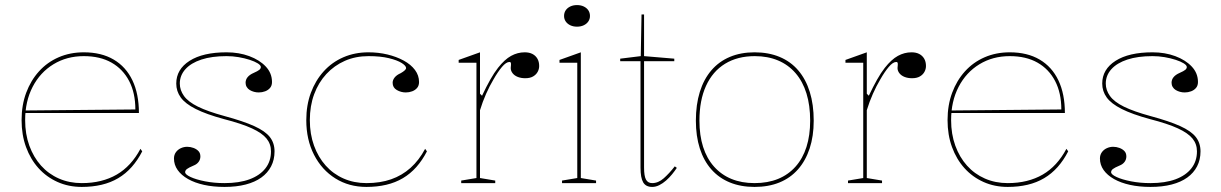

<svg xmlns="http://www.w3.org/2000/svg" viewBox="-20 -721 4807 756"><path d="M310 -515Q379 -515 427.5 -486.5Q476 -458 501.5 -404.5Q527 -351 527 -276H79V-286L513 -290Q513 -355 488.5 -402Q464 -449 419 -474.5Q374 -500 310 -500Q243 -500 190.5 -468Q138 -436 108.5 -379Q79 -322 79 -248Q79 -193 95.5 -147.5Q112 -102 141.5 -69Q171 -36 212 -18Q253 0 302 0Q342 0 376.5 -8.5Q411 -17 439.5 -33.5Q468 -50 491.5 -75.5Q515 -101 533 -135L540 -125Q522 -90 498.5 -63.5Q475 -37 445.5 -19.5Q416 -2 380 6.5Q344 15 302 15Q250 15 206.5 -4.5Q163 -24 131.5 -59Q100 -94 82.5 -142Q65 -190 65 -248Q65 -307 83 -355.5Q101 -404 133.5 -440Q166 -476 211 -495.5Q256 -515 310 -515Z M864 15Q820 15 783.5 7Q747 -1 720.5 -16Q694 -31 679.5 -51.5Q665 -72 665 -97Q665 -111 672.5 -121.5Q680 -132 692 -137.5Q704 -143 717 -143Q730 -143 742 -138.5Q754 -134 761.5 -126Q769 -118 769 -105Q769 -93 762 -83.5Q755 -74 742 -69Q723 -61 716 -55.5Q709 -50 709 -43Q709 -34 730.5 -24Q752 -14 787.5 -7Q823 0 864 0Q922 0 962.5 -15Q1003 -30 1025 -58Q1047 -86 1047 -125Q1047 -154 1029.5 -175.5Q1012 -197 972 -215.5Q932 -234 862 -252Q792 -271 750.5 -292Q709 -313 691.5 -337.5Q674 -362 674 -392Q674 -448 726.5 -481.5Q779 -515 872 -515Q921 -515 961.5 -500Q1002 -485 1026.5 -459Q1051 -433 1051 -398Q1051 -384 1043.5 -375Q1036 -366 1024 -361.5Q1012 -357 999 -357Q989 -357 980 -359.5Q971 -362 963.5 -366.5Q956 -371 951.5 -378.5Q947 -386 947 -395Q947 -420 979 -434Q995 -441 1001 -446Q1007 -451 1007 -457Q1007 -464 995 -471.5Q983 -479 963 -485.5Q943 -492 919.5 -496Q896 -500 872 -500Q814 -500 773 -486.5Q732 -473 710 -448.5Q688 -424 688 -392Q688 -366 704.5 -343Q721 -320 759.5 -301Q798 -282 864 -264Q938 -244 981 -224.5Q1024 -205 1042.5 -181.5Q1061 -158 1061 -125Q1061 -92 1047.5 -66Q1034 -40 1009 -22Q984 -4 947.5 5.5Q911 15 864 15Z M1423 15Q1354 15 1300.5 -18.5Q1247 -52 1216.5 -111.5Q1186 -171 1186 -248Q1186 -307 1204 -355.5Q1222 -404 1254.5 -440Q1287 -476 1332 -495.5Q1377 -515 1431 -515Q1470 -515 1505.5 -506.5Q1541 -498 1569.5 -482.5Q1598 -467 1614 -445.5Q1630 -424 1630 -398Q1630 -384 1622.5 -375Q1615 -366 1603 -361.5Q1591 -357 1578 -357Q1559 -357 1542.5 -366.5Q1526 -376 1526 -395Q1526 -406 1534 -416Q1542 -426 1558 -433Q1579 -445 1579 -453Q1579 -462 1561.5 -473Q1544 -484 1511 -492Q1478 -500 1431 -500Q1380 -500 1338 -481.5Q1296 -463 1265 -429.5Q1234 -396 1217 -350Q1200 -304 1200 -248Q1200 -193 1216.5 -147.5Q1233 -102 1262.5 -69Q1292 -36 1333 -18Q1374 0 1423 0Q1477 0 1520 -15Q1563 -30 1596.5 -60Q1630 -90 1654 -135L1661 -125Q1643 -90 1619.5 -63.5Q1596 -37 1566.5 -19.5Q1537 -2 1501 6.5Q1465 15 1423 15Z M1796 0V-10L1856 -20V-474H1786V-485L1870 -515V-352L1878 -344Q1895 -380 1910.5 -407.5Q1926 -435 1941 -454Q1967 -487 1992.5 -501Q2018 -515 2046 -515Q2064 -515 2076.5 -508.5Q2089 -502 2096 -490Q2103 -478 2103 -461Q2103 -449 2097 -438Q2091 -427 2079 -420Q2067 -413 2048 -413Q2032 -413 2019 -418Q2006 -423 1998.5 -432.5Q1991 -442 1991 -453Q1991 -457 1991.5 -459.5Q1992 -462 1992 -465Q1992 -468 1992 -470Q1992 -477 1986 -477Q1973 -477 1956.5 -457.5Q1940 -438 1923 -408Q1908 -383 1894 -351.5Q1880 -320 1870 -287V-20L1930 -10V0Z M2252 -616Q2237 -616 2225.5 -621.5Q2214 -627 2207.5 -636.5Q2201 -646 2201 -658Q2201 -671 2207.5 -680.5Q2214 -690 2225.5 -695.5Q2237 -701 2252 -701Q2267 -701 2278.5 -695.5Q2290 -690 2296.5 -680.5Q2303 -671 2303 -658Q2303 -646 2296.5 -636.5Q2290 -627 2278.5 -621.5Q2267 -616 2252 -616ZM2193 0V-10L2253 -20V-474H2183V-485L2267 -515V-20L2327 -10V0Z M2548 15Q2523 15 2512.5 -3Q2502 -21 2502 -61V-480H2422V-490L2503 -500L2506 -664H2516V-500L2635 -490V-480H2516V-61Q2516 -28 2523.5 -14Q2531 0 2548 0Q2572 0 2593.5 -19Q2615 -38 2637 -66L2645 -60Q2637 -48 2626.5 -35Q2616 -22 2603 -10.5Q2590 1 2576 8Q2562 15 2548 15Z M2951 -515Q3006 -515 3049.5 -497Q3093 -479 3123 -444Q3153 -409 3168.5 -359Q3184 -309 3184 -246Q3184 -185 3168 -136.5Q3152 -88 3122 -54Q3092 -20 3049 -2.5Q3006 15 2951 15Q2897 15 2854 -2.5Q2811 -20 2781 -54Q2751 -88 2735.5 -136.5Q2720 -185 2720 -246Q2720 -309 2735.5 -359Q2751 -409 2781 -444Q2811 -479 2854 -497Q2897 -515 2951 -515ZM2952 -500Q2884 -500 2835 -470Q2786 -440 2760 -383Q2734 -326 2734 -246Q2734 -188 2748.5 -142.5Q2763 -97 2791.5 -65Q2820 -33 2860 -16.5Q2900 0 2951 0Q3003 0 3043.5 -16.5Q3084 -33 3112.5 -65Q3141 -97 3155.5 -142.5Q3170 -188 3170 -246Q3170 -306 3155.5 -353Q3141 -400 3112.5 -433Q3084 -466 3043.5 -483Q3003 -500 2952 -500Z M3319 0V-10L3379 -20V-474H3309V-485L3393 -515V-352L3401 -344Q3418 -380 3433.5 -407.5Q3449 -435 3464 -454Q3490 -487 3515.5 -501Q3541 -515 3569 -515Q3587 -515 3599.5 -508.5Q3612 -502 3619 -490Q3626 -478 3626 -461Q3626 -449 3620 -438Q3614 -427 3602 -420Q3590 -413 3571 -413Q3555 -413 3542 -418Q3529 -423 3521.5 -432.5Q3514 -442 3514 -453Q3514 -457 3514.5 -459.5Q3515 -462 3515 -465Q3515 -468 3515 -470Q3515 -477 3509 -477Q3496 -477 3479.5 -457.5Q3463 -438 3446 -408Q3431 -383 3417 -351.5Q3403 -320 3393 -287V-20L3453 -10V0Z M3956 -515Q4025 -515 4073.5 -486.5Q4122 -458 4147.5 -404.5Q4173 -351 4173 -276H3725V-286L4159 -290Q4159 -355 4134.5 -402Q4110 -449 4065 -474.5Q4020 -500 3956 -500Q3889 -500 3836.5 -468Q3784 -436 3754.5 -379Q3725 -322 3725 -248Q3725 -193 3741.5 -147.5Q3758 -102 3787.5 -69Q3817 -36 3858 -18Q3899 0 3948 0Q3988 0 4022.5 -8.5Q4057 -17 4085.5 -33.5Q4114 -50 4137.5 -75.5Q4161 -101 4179 -135L4186 -125Q4168 -90 4144.5 -63.5Q4121 -37 4091.5 -19.5Q4062 -2 4026 6.5Q3990 15 3948 15Q3896 15 3852.5 -4.5Q3809 -24 3777.5 -59Q3746 -94 3728.5 -142Q3711 -190 3711 -248Q3711 -307 3729 -355.5Q3747 -404 3779.5 -440Q3812 -476 3857 -495.5Q3902 -515 3956 -515Z M4510 15Q4466 15 4429.5 7Q4393 -1 4366.5 -16Q4340 -31 4325.5 -51.5Q4311 -72 4311 -97Q4311 -111 4318.5 -121.5Q4326 -132 4338 -137.5Q4350 -143 4363 -143Q4376 -143 4388 -138.5Q4400 -134 4407.5 -126Q4415 -118 4415 -105Q4415 -93 4408 -83.5Q4401 -74 4388 -69Q4369 -61 4362 -55.5Q4355 -50 4355 -43Q4355 -34 4376.5 -24Q4398 -14 4433.5 -7Q4469 0 4510 0Q4568 0 4608.5 -15Q4649 -30 4671 -58Q4693 -86 4693 -125Q4693 -154 4675.5 -175.5Q4658 -197 4618 -215.5Q4578 -234 4508 -252Q4438 -271 4396.5 -292Q4355 -313 4337.5 -337.5Q4320 -362 4320 -392Q4320 -448 4372.5 -481.5Q4425 -515 4518 -515Q4567 -515 4607.5 -500Q4648 -485 4672.5 -459Q4697 -433 4697 -398Q4697 -384 4689.5 -375Q4682 -366 4670 -361.5Q4658 -357 4645 -357Q4635 -357 4626 -359.5Q4617 -362 4609.5 -366.5Q4602 -371 4597.5 -378.5Q4593 -386 4593 -395Q4593 -420 4625 -434Q4641 -441 4647 -446Q4653 -451 4653 -457Q4653 -464 4641 -471.5Q4629 -479 4609 -485.5Q4589 -492 4565.5 -496Q4542 -500 4518 -500Q4460 -500 4419 -486.5Q4378 -473 4356 -448.5Q4334 -424 4334 -392Q4334 -366 4350.5 -343Q4367 -320 4405.5 -301Q4444 -282 4510 -264Q4584 -244 4627 -224.5Q4670 -205 4688.5 -181.5Q4707 -158 4707 -125Q4707 -92 4693.5 -66Q4680 -40 4655 -22Q4630 -4 4593.5 5.5Q4557 15 4510 15Z"/></svg>

Font: Kalnia Thin
Style: Regular
Weight: 100
Version: Version 1.105